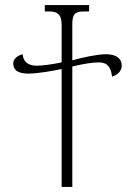

<svg xmlns="http://www.w3.org/2000/svg" viewBox="-20 -734 529 754"><path d="M396 -521C363 -521 301 -508 264 -497V-638C264 -677 273 -689 309 -689H330V-714H156V-689H176C204 -689 222 -677 222 -638V-489C180 -480 143 -476 123 -476C93 -476 71 -490 69 -521C46 -515 32 -501 32 -485C32 -458 51 -445 92 -445C125 -445 186 -455 222 -463V0H264V-473C312 -484 343 -489 368 -489C403 -489 416 -469 420 -433C442 -440 458 -455 458 -476C458 -505 436 -521 396 -521Z"/></svg>

Font: Noto Serif Georgian ExtraCondensed ExtraLight
Style: Regular
Weight: 200
Width: 2
Designer: Monotype Design Team, Akaki Razmadze
Foundry: Google LLC
Version: Version 2.003